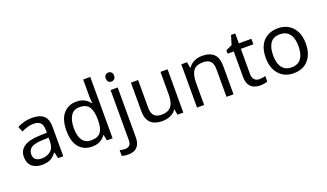

<svg xmlns="http://www.w3.org/2000/svg" viewBox="-87 -1377 3810 2235"><g transform="rotate(-20 1818.0 -260.0)"><path d="M288 -545Q386 -545 433 -502Q480 -459 480 -365V0H416L399 -76H395Q372 -47 347.5 -27.5Q323 -8 291.5 1Q260 10 215 10Q167 10 128.5 -7Q90 -24 68 -59.5Q46 -95 46 -149Q46 -229 109 -272.5Q172 -316 303 -320L394 -323V-355Q394 -422 365 -448Q336 -474 283 -474Q241 -474 203 -461.5Q165 -449 132 -433L105 -499Q140 -518 188 -531.5Q236 -545 288 -545ZM314 -259Q214 -255 175.5 -227Q137 -199 137 -148Q137 -103 164.5 -82Q192 -61 235 -61Q303 -61 348 -98.5Q393 -136 393 -214V-262Z M836 10Q736 10 676 -59.5Q616 -129 616 -267Q616 -405 676.5 -475.5Q737 -546 837 -546Q879 -546 910 -535.5Q941 -525 964 -507Q987 -489 1003 -467H1009Q1008 -480 1005.5 -505.5Q1003 -531 1003 -546V-760H1091V0H1020L1007 -72H1003Q987 -49 964 -30.5Q941 -12 909.5 -1Q878 10 836 10ZM850 -63Q935 -63 969.5 -109.5Q1004 -156 1004 -250V-266Q1004 -366 971 -419.5Q938 -473 849 -473Q778 -473 742.5 -416.5Q707 -360 707 -265Q707 -169 742.5 -116Q778 -63 850 -63Z M1198 240Q1173 240 1154 236.5Q1135 233 1121 228V157Q1136 161 1152 164Q1168 167 1187 167Q1219 167 1240 149.5Q1261 132 1261 83V-536H1349V80Q1349 130 1333 166Q1317 202 1284 221Q1251 240 1198 240ZM1254 -681Q1254 -710 1269 -723.5Q1284 -737 1306 -737Q1326 -737 1341.5 -723.5Q1357 -710 1357 -681Q1357 -653 1341.5 -639Q1326 -625 1306 -625Q1284 -625 1269 -639Q1254 -653 1254 -681Z M1967 -536V0H1895L1882 -71H1878Q1861 -43 1834 -25Q1807 -7 1775 1.5Q1743 10 1708 10Q1644 10 1600.5 -10.5Q1557 -31 1535 -74Q1513 -117 1513 -185V-536H1602V-191Q1602 -127 1631 -95Q1660 -63 1721 -63Q1781 -63 1815.5 -85.5Q1850 -108 1864.5 -151.5Q1879 -195 1879 -257V-536Z M2395 -546Q2491 -546 2540 -499.5Q2589 -453 2589 -349V0H2502V-343Q2502 -408 2473 -440Q2444 -472 2382 -472Q2293 -472 2259 -422Q2225 -372 2225 -278V0H2137V-536H2208L2221 -463H2226Q2244 -491 2270.5 -509.5Q2297 -528 2329 -537Q2361 -546 2395 -546Z M2934 -62Q2954 -62 2975 -65.5Q2996 -69 3009 -73V-6Q2995 1 2969 5.5Q2943 10 2919 10Q2877 10 2841.5 -4.5Q2806 -19 2784 -55Q2762 -91 2762 -156V-468H2686V-510L2763 -545L2798 -659H2850V-536H3005V-468H2850V-158Q2850 -109 2873.5 -85.5Q2897 -62 2934 -62Z M3582 -269Q3582 -202 3564.5 -150.5Q3547 -99 3514.5 -63Q3482 -27 3435.5 -8.5Q3389 10 3332 10Q3279 10 3234 -8.5Q3189 -27 3156 -63Q3123 -99 3104.5 -150.5Q3086 -202 3086 -269Q3086 -358 3116 -419.5Q3146 -481 3202 -513.5Q3258 -546 3335 -546Q3408 -546 3463.5 -513.5Q3519 -481 3550.5 -419.5Q3582 -358 3582 -269ZM3177 -269Q3177 -206 3193.5 -159.5Q3210 -113 3245 -88Q3280 -63 3334 -63Q3388 -63 3423 -88Q3458 -113 3474.5 -159.5Q3491 -206 3491 -269Q3491 -333 3474 -378Q3457 -423 3422.5 -447.5Q3388 -472 3333 -472Q3251 -472 3214 -418Q3177 -364 3177 -269Z"/></g></svg>

Font: Noto Sans Tamil
Style: Regular
Weight: 400
Designer: Jelle Bosma - Monotype Design Team
Foundry: Monotype Imaging Inc.
Version: Version 2.003